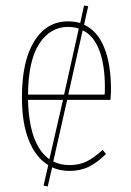

<svg xmlns="http://www.w3.org/2000/svg" viewBox="-20 -606 473 692"><path d="M222 -246 172 -24Q198 -11 230 -11Q266 -11 293 -24.5Q320 -38 350 -66L362 -51Q332 -21 301 -5.5Q270 10 231 10Q195 10 168 -3L152 66L137 63L154 -11Q109 -38 84 -100Q59 -162 59 -255Q59 -386 103.5 -457.5Q148 -529 225 -529Q248 -529 269 -523L283 -586L298 -584L283 -517Q331 -495 355.5 -435Q380 -375 380 -284Q380 -268 378 -246ZM81 -265H211L264 -503Q246 -509 225 -509Q161 -509 121.5 -448.5Q82 -388 81 -265ZM278 -497 226 -265H357Q358 -273 358 -292Q358 -372 338 -424.5Q318 -477 278 -497ZM207 -246H81Q85 -84 158 -32Z"/></svg>

Font: Fira Sans Extra Condensed Thin
Style: Regular
Weight: 250
Width: 1
Designer: Carrois Corporate & Edenspiekermann AG
Foundry: Carrois Corporate GbR & Edenspiekermann AG
Version: Version 4.203